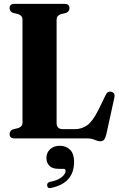

<svg xmlns="http://www.w3.org/2000/svg" viewBox="-20 -720 620 999"><path d="M324 -653 297 -646.5Q274.5 -638.5 274.5 -619V-80.5Q274.5 -48 307 -48H369Q405.5 -48 434 -68.5Q462.5 -89 491.5 -147L529.5 -225Q539 -247 559.5 -242.5Q581 -237 574.5 -209.5L533 -20.5Q528 -1 521.2 7Q514.5 15 502 15Q488.5 15 472.5 7.5Q456.5 0 430.5 0H55.5Q30 0 30 -22.5Q30 -39.5 47.5 -47L74.5 -53.5Q97 -61.5 97 -81V-619Q97 -638.5 74.5 -646.5L47.5 -653Q30 -660.5 30 -677.5Q30 -700 55.5 -700H316Q341.5 -700 341.5 -677.5Q341.5 -660.5 324 -653ZM285 158.5Q252 158.5 236.8 142.2Q221.5 126 221.5 102Q221.5 74 241 56.2Q260.5 38.5 291 38.5Q324.5 38.5 345 59.5Q365.5 80.5 365.5 121.5Q365.5 232.5 247 257.5Q228.5 263 225.5 246.5Q222.5 231.5 239 226.5Q281 218.5 301.2 201.5Q321.5 184.5 321.5 169Q321.5 158.5 310 158.5Z"/></svg>

Font: Fraunces 144pt Soft
Style: Bold
Weight: 700
Version: Version 1.000;[0bf87f6ff]